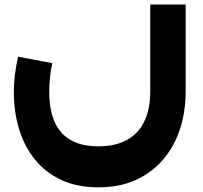

<svg xmlns="http://www.w3.org/2000/svg" viewBox="-20 -533 880 833"><path d="M406.7 279.7Q315 279.7 246.4 247.9Q177.7 216 131.9 159.4Q86 102.9 63 27.9Q40 -47 40 -134.1Q40 -172.4 45 -211.1Q50 -249.9 58.6 -286.9L206.6 -259.1Q200 -226.9 196.8 -196.1Q193.6 -165.3 193.6 -134.1Q193.6 -58.4 216.4 -5.4Q239.3 47.6 286.8 74.7Q334.3 101.9 406.7 101.9Q479.6 101.9 529.7 74.7Q579.9 47.6 605.9 -5.7Q631.9 -59 631.9 -136.4V-513.4H785.4V-136.4Q785.4 -48.1 760.7 27.4Q736 102.9 687.6 159.4Q639.1 216 568.8 247.9Q498.4 279.7 406.7 279.7Z"/></svg>

Font: Alexandria
Style: Regular
Weight: 400
Designer: Mohamed Gaber
Foundry: Kief Type Foundry
Version: Version 5.100